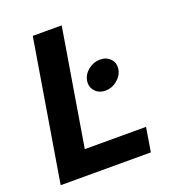

<svg xmlns="http://www.w3.org/2000/svg" viewBox="-133 -830 840 932"><g transform="rotate(-20 287.0 -364.0)"><path d="M21 0 141.6 -727.5H291L190.9 -124.5H507.3L486.8 0ZM383.3 -356.9Q349.6 -356.9 329.8 -379.2Q310.1 -401.4 314.9 -432.6Q320.3 -464.4 347.7 -486.1Q375 -507.8 408.2 -507.8Q441.9 -507.8 461.9 -486.1Q481.9 -464.4 476.6 -432.6Q471.2 -401.4 444.1 -379.2Q417 -356.9 383.3 -356.9Z"/></g></svg>

Font: Inter 17pt
Style: Bold Italic
Weight: 700
Italic angle: -9.3988°
Version: Version 4.001;git-66647c0bb